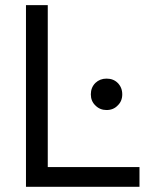

<svg xmlns="http://www.w3.org/2000/svg" viewBox="-20 -720 586 740"><path d="M80.1 0Q80.1 -174.8 80.1 -700.2Q100.6 -700.2 164.1 -700.2Q164.1 -543.9 164.1 -76.2Q252.9 -76.2 517.6 -76.2Q517.6 -56.6 517.6 0Q408.2 0 80.1 0ZM390.6 -295.9Q365.2 -295.9 347.7 -313.5Q330.1 -330.1 330.1 -356.4Q330.1 -382.8 347.7 -400.4Q365.2 -417 390.6 -417Q417 -417 433.6 -400.4Q451.2 -382.8 451.2 -356.4Q451.2 -330.1 433.6 -313.5Q417 -295.9 390.6 -295.9Z"/></svg>

Font: Kadena Space Grotesk
Style: Regular
Weight: 400
Designer: Florian Karsten
Version: Version 2.000